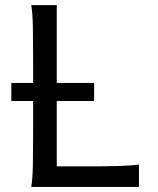

<svg xmlns="http://www.w3.org/2000/svg" viewBox="-20 -733 618 753"><path d="M109.9 -407.7V-500.5Q109.9 -572.8 108.9 -628.2Q107.9 -683.6 102.5 -712.9H202.6V-407.7H349.1V-336.9H202.6V-80.6H312Q348.1 -80.6 380.4 -80.8Q412.6 -81.1 439.9 -81.8Q467.3 -82.5 488.8 -84Q510.3 -85.4 524.9 -87.9V0H102.5Q107.9 -29.3 108.9 -84.7Q109.9 -140.1 109.9 -212.4V-336.9H24.4V-407.7Z"/></svg>

Font: Andika Phon
Style: Regular
Weight: 400
Designer: Victor Gaultney, Annie Olsen, Julie Remington, Don Collingsworth, Eric Hays, Becca Hirsbrunner
Foundry: SIL International
Version: Version 5.000